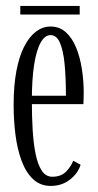

<svg xmlns="http://www.w3.org/2000/svg" viewBox="-20 -617 331 648"><path d="M151 10.5Q116 10.5 91.8 -12.2Q67.5 -35 53 -74Q38.5 -113 32.2 -162Q26 -211 26 -263Q26 -328.5 35.5 -378.2Q45 -428 62.2 -461Q79.5 -494 102 -510.8Q124.5 -527.5 150.5 -527.5Q181 -527.5 202.2 -508.2Q223.5 -489 236.8 -456.8Q250 -424.5 256.2 -385Q262.5 -345.5 262.5 -305Q262.5 -295 262.2 -285Q262 -275 261.5 -265.5H80.5V-294H202.5Q202.5 -355 198 -401Q193.5 -447 182.2 -472.8Q171 -498.5 150.5 -498.5Q131.5 -498.5 117.2 -473.2Q103 -448 95.2 -398.8Q87.5 -349.5 87.5 -277Q87.5 -225.5 90.2 -179.2Q93 -133 100.2 -97.2Q107.5 -61.5 121 -41Q134.5 -20.5 156.5 -20.5Q187 -20.5 204 -38.8Q221 -57 227 -74.5L252 -61Q243.5 -32.5 216.2 -11Q189 10.5 151 10.5ZM48.5 -568V-597H249V-568Z"/></svg>

Font: Imbue 24pt Light
Style: Regular
Weight: 300
Designer: Tyler Finck
Foundry: Etcetera Type Company
Version: Version 1.102